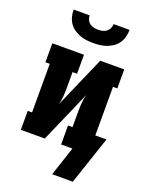

<svg xmlns="http://www.w3.org/2000/svg" viewBox="-167 -825 841 1084"><g transform="rotate(20 253.5 -282.5)"><path d="M250 -600Q229 -600 208.5 -602.5Q188 -605 168.5 -612.5Q149 -620 132 -632Q115 -644 103.5 -661.5Q92 -679 87 -699Q82 -719 82 -740H178Q178 -727 183.5 -714.5Q189 -702 199.5 -694Q210 -686 223.5 -683Q237 -680 250 -680Q263 -680 276.5 -683Q290 -686 300.5 -694Q311 -702 316.5 -714.5Q322 -727 322 -740H418Q418 -719 413 -699Q408 -679 396.5 -661.5Q385 -644 368 -632Q351 -620 331.5 -612.5Q312 -605 291.5 -602.5Q271 -600 250 -600ZM286 175 344 0H276V-114H303V-208Q303 -234 305 -260Q307 -286 314 -311L178 0H34V-114H60V-406H34V-520H224V-406H197V-312Q197 -286 195 -260Q193 -234 186 -209L322 -520H466V-406H440V-114H507L410 175Z"/></g></svg>

Font: Iosevka Curly Slab Heavy
Style: Regular
Weight: 900
Monospace: yes
Designer: Belleve Invis
Foundry: Belleve Invis
Version: Version 22.1.2; ttfautohint (v1.8.4)